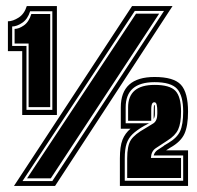

<svg xmlns="http://www.w3.org/2000/svg" viewBox="-20 -611 647 631"><path d="M53 -233V-443H6V-541Q22 -541 41 -553Q60 -565 68 -591H167V-233ZM67 -250H152V-574H79Q71 -548 53 -536Q35 -524 20 -524V-460H67ZM74 -259V-468H28V-516Q42 -516 58.5 -527.5Q75 -539 83 -565H145V-259ZM26 0 414 -591H547L161 0ZM54 -16H152L519 -575H423ZM69 -25 427 -566H503L147 -25ZM374 0V-90Q374 -130 382.5 -151.5Q391 -173 409 -188H377V-258Q377 -358 488 -358Q551 -358 574.5 -332.5Q598 -307 598 -244Q598 -197 586 -171Q574 -145 540 -126L526 -117H598V0ZM390 -17H582V-100H485Q488 -111 497 -117.5Q506 -124 519 -132H518L533 -141Q562 -158 572 -180Q582 -202 582 -244Q582 -297 562 -319Q542 -341 488 -341Q393 -341 393 -258V-206H470L459 -200L453 -197Q429 -183 415.5 -170Q402 -157 396 -139Q390 -121 390 -90ZM398 -26V-90Q398 -133 410.5 -151.5Q423 -170 457 -189Q471 -197 484 -205.5Q497 -214 497 -237V-247Q497 -258 495 -266.5Q493 -275 487 -275Q480 -275 478 -264Q477 -259 477 -251Q477 -243 477 -232V-214H401V-258Q401 -332 488 -332Q538 -332 556.5 -312.5Q575 -293 575 -244Q575 -206 565.5 -185.5Q556 -165 530 -149Q507 -134 492 -124Q477 -114 476 -92H575V-26ZM485 -220V-232Q485 -266 487 -266Q489 -266 489 -261V-237Q489 -227 485 -220Z"/></svg>

Font: Alumni Sans Collegiate One SC
Style: Regular
Weight: 400
Designer: Robert E. Leuschke
Foundry: Robert E. Leuschke
Version: Version 1.100